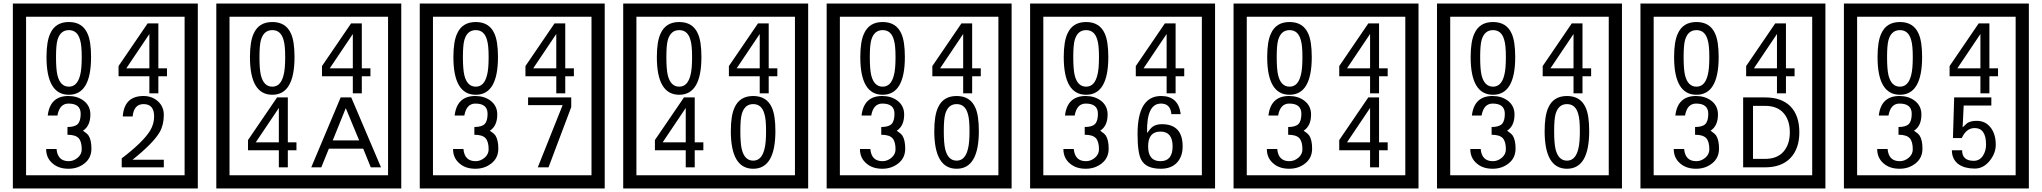

<svg xmlns="http://www.w3.org/2000/svg" viewBox="-20 -980 11590 1090"><path d="M1103 90H53V-960H1103ZM1028 15V-885H128V15ZM497 -656Q497 -442 371 -442Q244 -442 244 -656Q244 -744 265 -789Q294 -855 371 -855Q448 -855 477 -789Q497 -745 497 -656ZM444 -656Q444 -723 435 -752Q420 -809 371 -809Q322 -809 306 -752Q298 -723 298 -656Q298 -587 306 -553Q322 -488 371 -488Q419 -488 435 -554Q444 -587 444 -656ZM928 -547H879V-450H828V-547H653V-605L818 -847H879V-592H928ZM828 -592V-787L697 -592ZM499 -136Q499 -84 460.5 -53Q422 -22 369 -22Q314 -22 280 -51Q242 -82 242 -134H301Q307 -65 370 -65Q398 -65 421 -84.5Q444 -104 444 -132Q444 -177 426 -196Q408 -215 363 -215V-259Q405 -259 421.5 -276Q438 -293 438 -334Q438 -392 369 -392Q318 -392 306 -324H251Q264 -435 368 -435Q419 -435 454 -409Q493 -380 493 -330Q493 -265 451 -238Q475 -222 483 -210Q499 -185 499 -136ZM910 -30H671V-81Q792 -173 832 -238Q855 -276 855 -319Q855 -389 795 -389Q740 -389 733 -319H677Q685 -435 795 -435Q843 -435 876.5 -405Q910 -375 910 -327Q910 -271 886 -229Q848 -165 732 -73H910Z M2258 90H1208V-960H2258ZM2183 15V-885H1283V15ZM1652 -656Q1652 -442 1526 -442Q1399 -442 1399 -656Q1399 -744 1420 -789Q1449 -855 1526 -855Q1603 -855 1632 -789Q1652 -745 1652 -656ZM1599 -656Q1599 -723 1590 -752Q1575 -809 1526 -809Q1477 -809 1461 -752Q1453 -723 1453 -656Q1453 -587 1461 -553Q1477 -488 1526 -488Q1574 -488 1590 -554Q1599 -587 1599 -656ZM2083 -547H2034V-450H1983V-547H1808V-605L1973 -847H2034V-592H2083ZM1983 -592V-787L1852 -592ZM1663 -127H1614V-30H1563V-127H1388V-185L1553 -427H1614V-172H1663ZM1563 -172V-367L1432 -172ZM2143 -30H2085L2042 -136H1847L1804 -30H1747L1914 -427H1974ZM2019 -183 1943 -366 1869 -183Z M3413 90H2363V-960H3413ZM3338 15V-885H2438V15ZM2807 -656Q2807 -442 2681 -442Q2554 -442 2554 -656Q2554 -744 2575 -789Q2604 -855 2681 -855Q2758 -855 2787 -789Q2807 -745 2807 -656ZM2754 -656Q2754 -723 2745 -752Q2730 -809 2681 -809Q2632 -809 2616 -752Q2608 -723 2608 -656Q2608 -587 2616 -553Q2632 -488 2681 -488Q2729 -488 2745 -554Q2754 -587 2754 -656ZM3238 -547H3189V-450H3138V-547H2963V-605L3128 -847H3189V-592H3238ZM3138 -592V-787L3007 -592ZM2809 -136Q2809 -84 2770.5 -53Q2732 -22 2679 -22Q2624 -22 2590 -51Q2552 -82 2552 -134H2611Q2617 -65 2680 -65Q2708 -65 2731 -84.5Q2754 -104 2754 -132Q2754 -177 2736 -196Q2718 -215 2673 -215V-259Q2715 -259 2731.5 -276Q2748 -293 2748 -334Q2748 -392 2679 -392Q2628 -392 2616 -324H2561Q2574 -435 2678 -435Q2729 -435 2764 -409Q2803 -380 2803 -330Q2803 -265 2761 -238Q2785 -222 2793 -210Q2809 -185 2809 -136ZM3223 -372 3094 -30H3033L3174 -383H2978V-427H3223Z M4568 90H3518V-960H4568ZM4493 15V-885H3593V15ZM3962 -656Q3962 -442 3836 -442Q3709 -442 3709 -656Q3709 -744 3730 -789Q3759 -855 3836 -855Q3913 -855 3942 -789Q3962 -745 3962 -656ZM3909 -656Q3909 -723 3900 -752Q3885 -809 3836 -809Q3787 -809 3771 -752Q3763 -723 3763 -656Q3763 -587 3771 -553Q3787 -488 3836 -488Q3884 -488 3900 -554Q3909 -587 3909 -656ZM4393 -547H4344V-450H4293V-547H4118V-605L4283 -847H4344V-592H4393ZM4293 -592V-787L4162 -592ZM3973 -127H3924V-30H3873V-127H3698V-185L3863 -427H3924V-172H3973ZM3873 -172V-367L3742 -172ZM4382 -236Q4382 -22 4256 -22Q4129 -22 4129 -236Q4129 -324 4150 -369Q4179 -435 4256 -435Q4333 -435 4362 -369Q4382 -325 4382 -236ZM4329 -236Q4329 -303 4320 -332Q4305 -389 4256 -389Q4207 -389 4191 -332Q4183 -303 4183 -236Q4183 -167 4191 -133Q4207 -68 4256 -68Q4304 -68 4320 -134Q4329 -167 4329 -236Z M5723 90H4673V-960H5723ZM5648 15V-885H4748V15ZM5117 -656Q5117 -442 4991 -442Q4864 -442 4864 -656Q4864 -744 4885 -789Q4914 -855 4991 -855Q5068 -855 5097 -789Q5117 -745 5117 -656ZM5064 -656Q5064 -723 5055 -752Q5040 -809 4991 -809Q4942 -809 4926 -752Q4918 -723 4918 -656Q4918 -587 4926 -553Q4942 -488 4991 -488Q5039 -488 5055 -554Q5064 -587 5064 -656ZM5548 -547H5499V-450H5448V-547H5273V-605L5438 -847H5499V-592H5548ZM5448 -592V-787L5317 -592ZM5119 -136Q5119 -84 5080.5 -53Q5042 -22 4989 -22Q4934 -22 4900 -51Q4862 -82 4862 -134H4921Q4927 -65 4990 -65Q5018 -65 5041 -84.5Q5064 -104 5064 -132Q5064 -177 5046 -196Q5028 -215 4983 -215V-259Q5025 -259 5041.5 -276Q5058 -293 5058 -334Q5058 -392 4989 -392Q4938 -392 4926 -324H4871Q4884 -435 4988 -435Q5039 -435 5074 -409Q5113 -380 5113 -330Q5113 -265 5071 -238Q5095 -222 5103 -210Q5119 -185 5119 -136ZM5537 -236Q5537 -22 5411 -22Q5284 -22 5284 -236Q5284 -324 5305 -369Q5334 -435 5411 -435Q5488 -435 5517 -369Q5537 -325 5537 -236ZM5484 -236Q5484 -303 5475 -332Q5460 -389 5411 -389Q5362 -389 5346 -332Q5338 -303 5338 -236Q5338 -167 5346 -133Q5362 -68 5411 -68Q5459 -68 5475 -134Q5484 -167 5484 -236Z M6878 90H5828V-960H6878ZM6803 15V-885H5903V15ZM6272 -656Q6272 -442 6146 -442Q6019 -442 6019 -656Q6019 -744 6040 -789Q6069 -855 6146 -855Q6223 -855 6252 -789Q6272 -745 6272 -656ZM6219 -656Q6219 -723 6210 -752Q6195 -809 6146 -809Q6097 -809 6081 -752Q6073 -723 6073 -656Q6073 -587 6081 -553Q6097 -488 6146 -488Q6194 -488 6210 -554Q6219 -587 6219 -656ZM6703 -547H6654V-450H6603V-547H6428V-605L6593 -847H6654V-592H6703ZM6603 -592V-787L6472 -592ZM6274 -136Q6274 -84 6235.5 -53Q6197 -22 6144 -22Q6089 -22 6055 -51Q6017 -82 6017 -134H6076Q6082 -65 6145 -65Q6173 -65 6196 -84.5Q6219 -104 6219 -132Q6219 -177 6201 -196Q6183 -215 6138 -215V-259Q6180 -259 6196.5 -276Q6213 -293 6213 -334Q6213 -392 6144 -392Q6093 -392 6081 -324H6026Q6039 -435 6143 -435Q6194 -435 6229 -409Q6268 -380 6268 -330Q6268 -265 6226 -238Q6250 -222 6258 -210Q6274 -185 6274 -136ZM6694 -149Q6694 -91 6661.5 -56.5Q6629 -22 6570 -22Q6486 -22 6459 -73Q6438 -111 6438 -219Q6438 -435 6572 -435Q6670 -435 6683 -332H6630Q6625 -392 6571 -392Q6488 -392 6492 -225Q6513 -253 6523 -260Q6543 -275 6576 -275Q6694 -275 6694 -149ZM6637 -149Q6637 -233 6568 -233Q6498 -233 6498 -149Q6498 -65 6568 -65Q6637 -65 6637 -149Z M8033 90H6983V-960H8033ZM7958 15V-885H7058V15ZM7427 -656Q7427 -442 7301 -442Q7174 -442 7174 -656Q7174 -744 7195 -789Q7224 -855 7301 -855Q7378 -855 7407 -789Q7427 -745 7427 -656ZM7374 -656Q7374 -723 7365 -752Q7350 -809 7301 -809Q7252 -809 7236 -752Q7228 -723 7228 -656Q7228 -587 7236 -553Q7252 -488 7301 -488Q7349 -488 7365 -554Q7374 -587 7374 -656ZM7858 -547H7809V-450H7758V-547H7583V-605L7748 -847H7809V-592H7858ZM7758 -592V-787L7627 -592ZM7429 -136Q7429 -84 7390.5 -53Q7352 -22 7299 -22Q7244 -22 7210 -51Q7172 -82 7172 -134H7231Q7237 -65 7300 -65Q7328 -65 7351 -84.5Q7374 -104 7374 -132Q7374 -177 7356 -196Q7338 -215 7293 -215V-259Q7335 -259 7351.5 -276Q7368 -293 7368 -334Q7368 -392 7299 -392Q7248 -392 7236 -324H7181Q7194 -435 7298 -435Q7349 -435 7384 -409Q7423 -380 7423 -330Q7423 -265 7381 -238Q7405 -222 7413 -210Q7429 -185 7429 -136ZM7858 -127H7809V-30H7758V-127H7583V-185L7748 -427H7809V-172H7858ZM7758 -172V-367L7627 -172Z M9188 90H8138V-960H9188ZM9113 15V-885H8213V15ZM8582 -656Q8582 -442 8456 -442Q8329 -442 8329 -656Q8329 -744 8350 -789Q8379 -855 8456 -855Q8533 -855 8562 -789Q8582 -745 8582 -656ZM8529 -656Q8529 -723 8520 -752Q8505 -809 8456 -809Q8407 -809 8391 -752Q8383 -723 8383 -656Q8383 -587 8391 -553Q8407 -488 8456 -488Q8504 -488 8520 -554Q8529 -587 8529 -656ZM9013 -547H8964V-450H8913V-547H8738V-605L8903 -847H8964V-592H9013ZM8913 -592V-787L8782 -592ZM8584 -136Q8584 -84 8545.5 -53Q8507 -22 8454 -22Q8399 -22 8365 -51Q8327 -82 8327 -134H8386Q8392 -65 8455 -65Q8483 -65 8506 -84.5Q8529 -104 8529 -132Q8529 -177 8511 -196Q8493 -215 8448 -215V-259Q8490 -259 8506.5 -276Q8523 -293 8523 -334Q8523 -392 8454 -392Q8403 -392 8391 -324H8336Q8349 -435 8453 -435Q8504 -435 8539 -409Q8578 -380 8578 -330Q8578 -265 8536 -238Q8560 -222 8568 -210Q8584 -185 8584 -136ZM9002 -236Q9002 -22 8876 -22Q8749 -22 8749 -236Q8749 -324 8770 -369Q8799 -435 8876 -435Q8953 -435 8982 -369Q9002 -325 9002 -236ZM8949 -236Q8949 -303 8940 -332Q8925 -389 8876 -389Q8827 -389 8811 -332Q8803 -303 8803 -236Q8803 -167 8811 -133Q8827 -68 8876 -68Q8924 -68 8940 -134Q8949 -167 8949 -236Z M10343 90H9293V-960H10343ZM10268 15V-885H9368V15ZM9737 -656Q9737 -442 9611 -442Q9484 -442 9484 -656Q9484 -744 9505 -789Q9534 -855 9611 -855Q9688 -855 9717 -789Q9737 -745 9737 -656ZM9684 -656Q9684 -723 9675 -752Q9660 -809 9611 -809Q9562 -809 9546 -752Q9538 -723 9538 -656Q9538 -587 9546 -553Q9562 -488 9611 -488Q9659 -488 9675 -554Q9684 -587 9684 -656ZM10168 -547H10119V-450H10068V-547H9893V-605L10058 -847H10119V-592H10168ZM10068 -592V-787L9937 -592ZM9739 -136Q9739 -84 9700.5 -53Q9662 -22 9609 -22Q9554 -22 9520 -51Q9482 -82 9482 -134H9541Q9547 -65 9610 -65Q9638 -65 9661 -84.5Q9684 -104 9684 -132Q9684 -177 9666 -196Q9648 -215 9603 -215V-259Q9645 -259 9661.5 -276Q9678 -293 9678 -334Q9678 -392 9609 -392Q9558 -392 9546 -324H9491Q9504 -435 9608 -435Q9659 -435 9694 -409Q9733 -380 9733 -330Q9733 -265 9691 -238Q9715 -222 9723 -210Q9739 -185 9739 -136ZM10195 -229Q10195 -136 10144.5 -83Q10094 -30 10000 -30H9876V-427H10000Q10095 -427 10145 -375.5Q10195 -324 10195 -229ZM10141 -229Q10141 -298 10105 -338.5Q10069 -379 10001 -379H9932V-78H10001Q10069 -78 10105 -119Q10141 -160 10141 -229Z M11498 90H10448V-960H11498ZM11423 15V-885H10523V15ZM10892 -656Q10892 -442 10766 -442Q10639 -442 10639 -656Q10639 -744 10660 -789Q10689 -855 10766 -855Q10843 -855 10872 -789Q10892 -745 10892 -656ZM10839 -656Q10839 -723 10830 -752Q10815 -809 10766 -809Q10717 -809 10701 -752Q10693 -723 10693 -656Q10693 -587 10701 -553Q10717 -488 10766 -488Q10814 -488 10830 -554Q10839 -587 10839 -656ZM11323 -547H11274V-450H11223V-547H11048V-605L11213 -847H11274V-592H11323ZM11223 -592V-787L11092 -592ZM10894 -136Q10894 -84 10855.5 -53Q10817 -22 10764 -22Q10709 -22 10675 -51Q10637 -82 10637 -134H10696Q10702 -65 10765 -65Q10793 -65 10816 -84.5Q10839 -104 10839 -132Q10839 -177 10821 -196Q10803 -215 10758 -215V-259Q10800 -259 10816.5 -276Q10833 -293 10833 -334Q10833 -392 10764 -392Q10713 -392 10701 -324H10646Q10659 -435 10763 -435Q10814 -435 10849 -409Q10888 -380 10888 -330Q10888 -265 10846 -238Q10870 -222 10878 -210Q10894 -185 10894 -136ZM11310 -160Q11311 -111 11275.5 -67Q11240 -23 11191 -23Q11136 -23 11101 -46Q11061 -74 11061 -127H11119Q11119 -67 11185 -67Q11219 -67 11238 -97Q11255 -124 11255 -159Q11255 -253 11190 -253Q11143 -253 11117 -196H11067L11074 -427H11285V-381H11128L11122 -257Q11135 -269 11148 -281Q11167 -294 11202 -294Q11254 -294 11284 -252Q11310 -215 11310 -160Z"/></svg>

Font: Unicode BMP Fallback SIL
Style: Regular
Weight: 400
Foundry: NRSI, SIL International
Version: Version 5.1 Based on Unicode 5.1